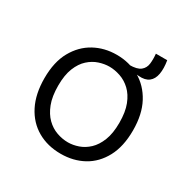

<svg xmlns="http://www.w3.org/2000/svg" viewBox="-146 -761 899 909"><g transform="rotate(30 304.0 -306.0)"><path d="M435 -492 369 -498 370 -515Q413 -515 431.5 -530Q450 -545 453 -570Q456 -595 453 -624H515Q522 -582 516.5 -551Q511 -520 491 -504.5Q471 -489 435 -492ZM299 12Q227 12 171.5 -20Q116 -52 85 -113Q54 -174 54 -260Q54 -349 87 -408Q120 -467 174.5 -497Q229 -527 296 -527Q365 -527 420.5 -495.5Q476 -464 508.5 -403.5Q541 -343 541 -255Q541 -167 509 -107.5Q477 -48 422.5 -18Q368 12 299 12ZM302 -52Q329 -52 358 -62Q387 -72 411.5 -95Q436 -118 451.5 -157Q467 -196 467 -254Q467 -313 451.5 -352.5Q436 -392 410.5 -416Q385 -440 354 -450.5Q323 -461 294 -461Q267 -461 238 -451.5Q209 -442 184 -419.5Q159 -397 143.5 -358.5Q128 -320 128 -262Q128 -203 143.5 -163Q159 -123 184 -98.5Q209 -74 240 -63Q271 -52 302 -52Z"/></g></svg>

Font: Bricolage Grotesque Light
Style: Regular
Weight: 300
Designer: Mathieu Triay
Foundry: Atelier Triay
Version: Version 1.000;gftools[0.9.30]